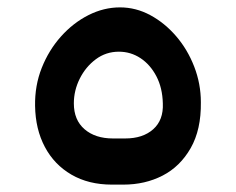

<svg xmlns="http://www.w3.org/2000/svg" viewBox="-20 -487 639 520"><path d="M283 13Q220 13 173.5 -14Q127 -41 101.5 -89Q76 -137 75 -200Q74 -255 93 -303Q112 -351 145 -388Q178 -425 219.5 -446Q261 -467 305 -467Q348 -467 387 -446Q426 -425 457 -389Q488 -353 506 -306.5Q524 -260 524 -210Q525 -136 496.5 -86Q468 -36 420.5 -11.5Q373 13 314 13ZM286 -112H319Q367 -112 395 -137Q423 -162 421 -207Q420 -249 403.5 -280.5Q387 -312 360.5 -329.5Q334 -347 302 -347Q267 -347 239.5 -326.5Q212 -306 196 -274Q180 -242 180 -207Q180 -162 209 -137Q238 -112 286 -112Z"/></svg>

Font: Rubik SemiBold
Style: Regular
Weight: 600
Designer: Hubert and Fischer
Foundry: Hubert and Fischer
Version: Version 2.300;gftools[0.9.30]